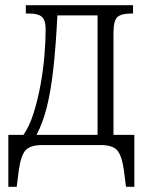

<svg xmlns="http://www.w3.org/2000/svg" viewBox="-20 -556 560 736"><path d="M12 160V-39H70Q93 -72 109 -123Q125 -174 135.5 -232Q146 -290 150.5 -345.5Q155 -401 155 -443Q155 -479 140.5 -491.5Q126 -504 95 -504H79V-536H490V-504H479Q446 -504 430.5 -491Q415 -478 415 -428V-39H495V160H463L455 97Q447 40 429 20Q411 0 365 0H143Q96 0 78 20Q60 40 52 97L44 160ZM120 -39H354V-497H200Q194 -378 184.5 -292.5Q175 -207 159.5 -145.5Q144 -84 120 -39Z"/></svg>

Font: Noto Serif Condensed Light
Style: Regular
Weight: 300
Width: 3
Designer: Monotype Design Team
Foundry: Monotype Imaging Inc.
Version: Version 2.013